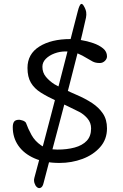

<svg xmlns="http://www.w3.org/2000/svg" viewBox="-20 -830 624 978"><path d="M283 0Q209 0 155.5 -23.5Q102 -47 73.5 -88Q45 -129 45 -182Q45 -201 52 -210.5Q59 -220 78 -220Q82 -220 94 -216.5Q106 -213 112 -205Q123 -174 140.5 -142.5Q158 -111 189.5 -89.5Q221 -68 272 -68Q321 -68 360 -78.5Q399 -89 421.5 -112.5Q444 -136 444 -176Q444 -205 425.5 -226.5Q407 -248 384 -260Q320 -292 271 -314.5Q222 -337 188.5 -358Q155 -379 137.5 -408.5Q120 -438 120 -484Q120 -555 180.5 -593Q241 -631 338 -631Q361 -631 392.5 -626Q424 -621 454.5 -610.5Q485 -600 505 -583.5Q525 -567 525 -543Q525 -530 514 -519.5Q503 -509 488 -509Q466 -509 451.5 -517Q437 -525 420 -535Q401 -547 376.5 -557.5Q352 -568 314 -568Q285 -568 258 -558Q231 -548 213.5 -530.5Q196 -513 196 -490Q196 -460 214 -438.5Q232 -417 257 -401Q269 -394 283 -387Q297 -380 312 -373Q326 -366 341.5 -359.5Q357 -353 372 -346Q414 -328 448.5 -305.5Q483 -283 504 -252Q525 -221 525 -176Q525 -120 490 -80.5Q455 -41 400 -20.5Q345 0 283 0ZM183 128Q171 130 161 115Q160 112 157.5 107Q155 102 154 96Q152 86 155 76Q162 50 175 1.5Q188 -47 205 -111Q222 -175 241 -248Q260 -321 279.5 -396Q299 -471 317 -541.5Q335 -612 350 -671.5Q365 -731 376 -772Q385 -808 394 -810Q400 -811 406 -801Q416 -785 419 -769Q421 -755 418 -740Q401 -663 378.5 -573Q356 -483 331.5 -389Q307 -295 283 -204.5Q259 -114 238 -35Q217 44 202 102Q197 125 183 128Z"/></svg>

Font: Fuzzy Bubbles
Style: Regular
Weight: 400
Designer: Robert E. Leuschke
Foundry: Robert E. Leuschke
Version: Version 1.010; ttfautohint (v1.8.3)